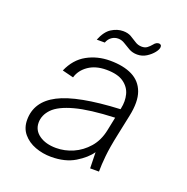

<svg xmlns="http://www.w3.org/2000/svg" viewBox="-121 -773 875 899"><g transform="rotate(20 316.0 -324.0)"><path d="M227 12Q185 12 147.5 -2Q110 -16 86.5 -44Q63 -72 63 -113Q63 -204 155 -251.5Q247 -299 457 -309L458 -314Q466 -351 457.5 -384Q449 -417 419 -438.5Q389 -460 332 -460Q279 -460 243.5 -435.5Q208 -411 197 -373L141 -387Q168 -449 219.5 -477.5Q271 -506 334 -506Q401 -506 445 -484Q489 -462 506 -415.5Q523 -369 507 -294L486 -194Q471 -124 466.5 -78.5Q462 -33 462 0H418L416 -80Q393 -46 345 -17Q297 12 227 12ZM235 -35Q278 -35 319 -53Q360 -71 391 -106.5Q422 -142 433 -195L447 -263Q322 -258 250 -238.5Q178 -219 148 -188Q118 -157 118 -119Q118 -81 150.5 -58Q183 -35 235 -35ZM442 -576Q419 -576 401 -586Q383 -596 367.5 -606Q352 -616 334 -616Q317 -616 302.5 -606Q288 -596 281 -577H241Q259 -622 287 -639.5Q315 -657 344 -657Q368 -657 384.5 -647.5Q401 -638 416 -628Q431 -618 450 -618Q466 -618 476.5 -626Q487 -634 496 -645Q502 -653 508.5 -656.5Q515 -660 521 -660Q526 -660 530 -657Q534 -654 534 -647Q534 -635 521 -618.5Q508 -602 487.5 -589Q467 -576 442 -576Z"/></g></svg>

Font: Atkinson Hyperlegible Mono ExtraLight
Style: Italic
Weight: 200
Italic angle: -12°
Monospace: yes
Designer: Elliott Scott, Megan Eiswerth, Linus Boman, Theodore Petrosky, Letters from Sweden
Foundry: Applied Design Works, Letters from Sweden
Version: Version 2.001